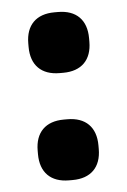

<svg xmlns="http://www.w3.org/2000/svg" viewBox="-42 -487 353 535"><g transform="rotate(-5 135.0 -219.0)"><path d="M50 -74V-64C50 -13 79 16 130 16H140C191 16 220 -13 220 -64V-74C220 -125 191 -154 140 -154H130C79 -154 50 -125 50 -74ZM50 -364C50 -313 79 -284 130 -284H140C191 -284 220 -313 220 -364V-374C220 -425 191 -454 140 -454H130C79 -454 50 -425 50 -374Z"/></g></svg>

Font: LT Superior Serif ExtraBold
Style: Regular
Weight: 800
Designer: Daniel Lyons
Foundry: LyonsType
Version: Version 2.120;FEAKit 1.0